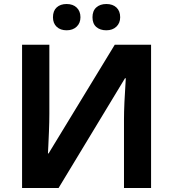

<svg xmlns="http://www.w3.org/2000/svg" viewBox="-20 -937 863 957"><path d="M244 -851Q244 -883 262.5 -900Q281 -917 312 -917Q344 -917 362.5 -899Q381 -881 381 -851Q381 -822 362 -804Q343 -786 312 -786Q281 -786 262.5 -803.5Q244 -821 244 -851ZM441 -851Q441 -883 460 -900Q479 -917 510 -917Q542 -917 560.5 -899.5Q579 -882 579 -851Q579 -822 560 -804Q541 -786 510 -786Q479 -786 460 -802.5Q441 -819 441 -851ZM90 -714H226V-369Q226 -330 224 -281.5Q222 -233 221 -213L219 -172H222L552 -714H733V0H598V-343Q598 -412 607 -547H603L272 0H90Z"/></svg>

Font: OpenSansMMV
Style: Bold
Weight: 700
Foundry: Ascender Corporation
Version: Version 4.001